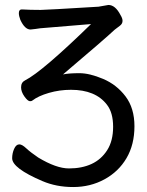

<svg xmlns="http://www.w3.org/2000/svg" viewBox="-20 -732 592 774"><path d="M275 22Q207 22 151 -2Q29 -54 29 -94Q29 -114 37 -132Q45 -150 58 -150Q69 -150 86 -134Q103 -118 134 -97Q207 -53 258 -53Q310 -53 349 -71Q388 -89 412 -126.5Q436 -164 436 -221Q436 -278 411 -310Q365 -370 266 -370Q220 -370 177 -357.5Q134 -345 111 -327Q108 -324 101 -324Q92 -324 78.5 -343Q65 -362 65 -380Q65 -400 81 -408Q150 -443 347 -635L142 -618Q124 -615 103 -613Q80 -613 62 -652Q56 -668 56 -679Q56 -694 68 -694Q101 -692 144 -692Q164 -692 377 -705L417 -712Q445 -712 466 -671Q474 -658 474 -648Q474 -636 463 -628Q452 -620 442 -612Q405 -577 234 -432Q258 -437 300 -437Q341 -437 395.5 -414Q450 -391 486 -343.5Q522 -296 522 -223Q522 -149 490 -94.5Q458 -40 401 -9Q344 22 275 22Z"/></svg>

Font: ToneOZ-Pinyin-WenKai-Medium
Style: Medium
Weight: 700
Designer: Fontworks Inc.
Foundry: ToneOZ
Version: Version 0.240331